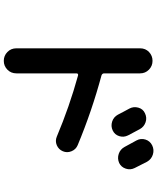

<svg xmlns="http://www.w3.org/2000/svg" viewBox="74 -882 851 1040"><g transform="rotate(90 500.0 -362.5)"><path d="M593.8 -721.7Q618.2 -733.4 642.6 -725.1Q667 -716.8 679.7 -694.3Q682.6 -687.5 695.3 -665Q708 -642.6 713.9 -629.9Q725.6 -606.4 717.8 -582Q710 -557.6 687 -546.9Q664.1 -536.1 639.2 -543.9Q614.3 -551.8 601.6 -575.2Q595.7 -585.9 585 -606.9Q574.2 -627.9 568.4 -637.7Q556.6 -660.2 563.5 -685.5Q570.3 -710.9 593.8 -721.7ZM767.6 -760.7Q792 -772.5 817.4 -764.6Q842.8 -756.8 856.4 -733.4Q862.3 -722.7 873.5 -699.7Q884.8 -676.8 890.6 -666Q902.3 -642.6 894 -617.7Q885.7 -592.8 863.3 -582Q838.9 -571.3 814 -579.6Q789.1 -587.9 776.4 -611.3Q771.5 -621.1 741.2 -675.8Q728.5 -699.2 736.3 -724.1Q744.1 -749 767.6 -760.7ZM242.2 -25.4V-695.3Q242.2 -724.6 262.2 -743.7Q282.2 -762.7 310.1 -762.7Q337.9 -762.7 357.9 -743.2Q377.9 -723.6 377.9 -695.3V-501Q377.9 -490.2 388.7 -486.3Q581.1 -434.6 766.6 -357.4Q790 -347.7 799.8 -323.7Q809.6 -299.8 799.8 -276.9Q790 -253.9 767.1 -244.1Q744.1 -234.4 720.7 -244.1Q558.6 -312.5 388.7 -359.4Q384.8 -360.4 381.3 -358.4Q377.9 -356.4 377.9 -350.6V-25.4Q377.9 3.9 357.9 23.4Q337.9 43 310.1 43Q282.2 43 262.2 23.4Q242.2 3.9 242.2 -25.4Z"/></g></svg>

Font: Rounded-X Mgen+ 2m bold
Style: Bold
Weight: 700
Designer: [Source Han Sans]
Ryoko NISHIZUKA  (kana & ideographs); Paul D. Hunt (Latin, Greek & Cyrillic); Wenlong ZHANG  (bopomofo
Version: Version 1.059.20150602